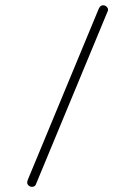

<svg xmlns="http://www.w3.org/2000/svg" viewBox="-20 -703 516 741"><path d="M93.3 15.1Q80.6 7.3 87.4 -9.3L360.8 -668.5Q367.7 -685.1 382.3 -682.1Q389.2 -680.7 394 -674.1Q398.9 -667.5 396 -660.6L118.2 9.3Q115.2 16.1 107.4 17.6Q99.6 19 93.3 15.1Z"/></svg>

Font: Mikhak-DS1-FD ExtraLight
Style: Regular
Weight: 200
Designer: Amin Abedi
Version: Version 3.2